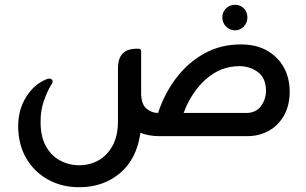

<svg xmlns="http://www.w3.org/2000/svg" viewBox="-20 -570 1282 804"><path d="M964 -443Q942 -443 926.5 -459Q911 -475 911 -497Q911 -520 926.5 -535Q942 -550 964 -550Q986 -550 1001 -535Q1016 -520 1016 -497Q1016 -475 1001 -459Q986 -443 964 -443ZM989 -384Q1052 -384 1097.5 -358.5Q1143 -333 1168 -288.5Q1193 -244 1193 -186Q1193 -128 1169 -86Q1145 -44 1105 -22Q1065 0 1017 0H644Q622 0 602.5 -4Q583 -8 568 -14Q553 95 483 154.5Q413 214 312 214Q239 214 181 182Q123 150 89.5 92Q56 34 56 -44Q57 -112 89.5 -164Q122 -216 172 -237Q176 -239 179.5 -240Q183 -241 186 -241Q192 -241 196.5 -237.5Q201 -234 200 -228Q200 -221 195 -216Q176 -184 163 -145.5Q150 -107 150 -64Q149 -1 171 40Q193 81 230.5 101.5Q268 122 312 122Q356 122 392.5 101.5Q429 81 451.5 40Q474 -1 474 -64V-284Q474 -366 552 -366H560Q571 -366 571 -356V-178Q572 -133 593.5 -115Q615 -97 642 -97Q668 -177 717 -242Q766 -307 834.5 -345.5Q903 -384 989 -384ZM749 -97H1011Q1052 -97 1073 -126Q1094 -155 1094 -191Q1093 -244 1059.5 -268.5Q1026 -293 983 -293Q904 -293 842.5 -238.5Q781 -184 749 -97Z"/></svg>

Font: Zain
Style: Bold
Weight: 700
Designer: Zain,Boutros
Foundry: Mobile Telecommunications Company (Zain), 2024
Version: Version 1.50; ttfautohint (v1.8.4)